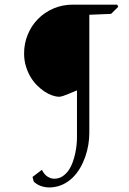

<svg xmlns="http://www.w3.org/2000/svg" viewBox="-20 -601 565 844"><path d="M468.3 -540 372.6 -536.1V-16.1Q372.6 8.8 368.2 35.6Q363.8 62.5 354.7 88.4Q345.7 114.3 332 137.7Q318.4 161.1 299.8 179.4Q281.2 197.8 257.6 209.2Q233.9 220.7 205.1 222.7Q191.9 223.6 179.9 221.7Q168 219.7 158.2 216.1Q148.4 212.4 140.9 207.3Q133.3 202.1 128.4 197.3L123 176.8L164.1 145.5Q175.3 167.5 189.9 176Q204.6 184.6 217.8 184.6Q238.3 184.6 253.7 174.8Q269 165 280.3 149.4Q291.5 133.8 298.8 114Q306.2 94.2 310.5 74Q314.9 53.7 316.7 34.9Q318.4 16.1 318.4 2.4V-203.6Q293.9 -193.4 279.8 -187.7Q265.6 -182.1 257.8 -179.4Q250 -176.8 246.3 -176.3Q242.7 -175.8 239.7 -175.8Q226.6 -175.8 210 -181.4Q193.4 -187 176.3 -198.2Q159.2 -209.5 142.8 -225.8Q126.5 -242.2 114 -263.2Q101.6 -284.2 93.8 -310.1Q85.9 -335.9 85.9 -366.2Q85.9 -410.2 102.1 -449.2Q118.2 -488.3 147 -517.6Q175.8 -546.9 215.1 -563.7Q254.4 -580.6 300.3 -580.6H495.6L499.5 -570.8Z"/></svg>

Font: Varendra
Style: Regular
Weight: 400
Designer: Jacob Thomas
Foundry: Bangla Type Foundry
Version: Version 1.008